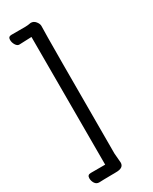

<svg xmlns="http://www.w3.org/2000/svg" viewBox="-236 -826 822 1034"><g transform="rotate(-30 175.0 -308.5)"><path d="M49.8 155.8Q32.7 155.8 23.4 141.4Q14.2 127 14.2 109.9Q14.2 88.9 35.2 88.9H125V-705.1L47.9 -702.1Q35.6 -702.1 26.4 -717Q17.1 -731.9 17.1 -749Q17.1 -769 37.1 -769H124Q139.2 -769 159.2 -772.9Q177.2 -772.9 189.2 -758.1Q201.2 -743.2 201.2 -730Q198.2 -667 198.2 62L203.1 121.1Q203.1 154.3 153.8 153.8Q55.7 154.8 49.8 155.8Z"/></g></svg>

Font: LXGW WenKai Screen R
Style: Regular
Weight: 400
Designer: Fontworks Inc.
Version: Version 1.235;May 31, 2022